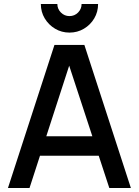

<svg xmlns="http://www.w3.org/2000/svg" viewBox="-20 -946 698 966"><path d="M329.5 -782Q290 -782 257.2 -801.5Q224.5 -821 205 -853.5Q185.5 -886 185.5 -926H268.5Q268.5 -901 286.5 -883Q304.5 -865 329.5 -865Q355 -865 372.8 -883Q390.5 -901 390.5 -926H473.5Q473.5 -886 454.2 -853.5Q435 -821 402.2 -801.5Q369.5 -782 329.5 -782ZM20 0 254 -720H404.5L638.5 0H530L314.5 -657H341.5L128.5 0ZM141.5 -162.5V-260.5H517.5V-162.5Z"/></svg>

Font: Manrope ExtraLight SemiBold
Style: Regular
Weight: 600
Version: Version 4.504